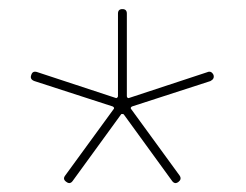

<svg xmlns="http://www.w3.org/2000/svg" viewBox="-20 -770 540 422"><path d="M55.7 -591.8Q44.9 -595.7 48.8 -605.5Q51.8 -615.2 62.5 -611.3L234.4 -554.7Q235.4 -553.7 237.3 -555.2Q239.3 -556.6 239.3 -558.6V-740.2Q239.3 -750 249 -750Q258.8 -750 258.8 -740.2V-558.6Q258.8 -556.6 260.3 -555.2Q261.7 -553.7 263.7 -554.7L435.5 -611.3Q444.3 -615.2 449.2 -605.5Q452.1 -596.7 442.4 -591.8L270.5 -536.1Q266.6 -534.2 267.6 -531.2L375 -383.8Q379.9 -376 372.1 -370.1Q364.3 -364.3 358.4 -372.1L252 -518.6Q251 -519.5 248.5 -519.5Q246.1 -519.5 246.1 -518.6L139.6 -372.1Q133.8 -364.3 126 -370.1Q117.2 -376 123 -383.8L230.5 -531.2Q231.4 -534.2 227.5 -536.1Z"/></svg>

Font: Rounded Mgen+ 1m thin
Style: Regular
Weight: 100
Designer: [Source Han Sans]
Ryoko NISHIZUKA  (kana & ideographs); Paul D. Hunt (Latin, Greek & Cyrillic); Wenlong ZHANG  (bopomofo
Version: Version 1.059.20150602